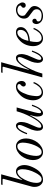

<svg xmlns="http://www.w3.org/2000/svg" viewBox="1258 -2010 764 3320"><g transform="rotate(-90 1640.0 -350.0)"><path d="M138 -106Q138 -94 138.5 -85Q139 -76 142.5 -61Q146 -46 152 -36.5Q158 -27 171 -19.5Q184 -12 202 -12Q220 -12 237 -22Q254 -32 268.5 -50Q283 -68 292.5 -83Q302 -98 313 -120Q374 -235 374 -349Q374 -378 362.5 -405Q351 -432 330 -432Q296 -432 260 -398.5Q224 -365 194 -306Q138 -192 138 -106ZM68 -136Q68 -164 74 -185L206 -666Q210 -678 206 -683Q202 -688 191 -688H102L109 -712H286L188 -353L193 -349Q220 -396 258 -426Q296 -456 338 -456Q365 -456 386.5 -443Q408 -430 420.5 -409Q433 -388 439.5 -362.5Q446 -337 446 -310Q446 -248 411.5 -172Q377 -96 335 -52Q304 -20 269 -4Q234 12 188 12Q139 12 103.5 -28Q68 -68 68 -136Z M604 -104Q604 -63 621 -37.5Q638 -12 670 -12Q692 -12 710 -22Q728 -32 742.5 -51Q757 -70 766.5 -87.5Q776 -105 787 -130Q808 -178 821 -235.5Q834 -293 834 -340Q834 -381 818 -406.5Q802 -432 770 -432Q748 -432 729.5 -422Q711 -412 696.5 -393.5Q682 -375 672 -356.5Q662 -338 651 -314Q630 -266 617 -208.5Q604 -151 604 -104ZM532 -164Q532 -216 552 -269Q572 -322 604 -363Q636 -404 681.5 -430Q727 -456 774 -456Q798 -456 821.5 -445Q845 -434 864 -413Q883 -392 894.5 -357.5Q906 -323 906 -280Q906 -228 886.5 -175Q867 -122 835 -81Q803 -40 758 -14Q713 12 666 12Q613 12 572.5 -34Q532 -80 532 -164Z M978 -268Q996 -319 1016.5 -359Q1037 -399 1066.5 -427.5Q1096 -456 1127 -456Q1154 -456 1172.5 -432Q1191 -408 1191 -360Q1191 -338 1185 -308Q1179 -278 1171 -258L1107 -109Q1091 -74 1091 -50Q1091 -18 1113 -18Q1174 -18 1240 -131Q1280 -198 1311 -265.5Q1342 -333 1356 -378L1376 -444H1442L1358 -134Q1343 -74 1343 -49Q1343 -22 1362 -22Q1382 -22 1403 -47Q1424 -72 1440 -106Q1456 -140 1470 -182L1490 -176Q1424 12 1343 12Q1285 12 1285 -90Q1285 -110 1294.5 -151.5Q1304 -193 1311 -211L1308 -214Q1304 -208 1291 -182.5Q1278 -157 1269 -141Q1260 -125 1244 -99.5Q1228 -74 1213 -57Q1198 -40 1180 -22.5Q1162 -5 1143 3.5Q1124 12 1104 12Q1074 12 1056.5 -12.5Q1039 -37 1039 -84Q1039 -106 1045.5 -137Q1052 -168 1059 -186L1123 -335Q1139 -370 1139 -394Q1139 -408 1133.5 -417Q1128 -426 1116 -426Q1098 -426 1079 -408.5Q1060 -391 1044 -362.5Q1028 -334 1017.5 -310.5Q1007 -287 998 -262Z M1566 -158Q1566 -218 1588 -277Q1610 -336 1654 -381Q1689 -418 1724.5 -437Q1760 -456 1804 -456Q1822 -456 1838 -451Q1854 -446 1868 -435Q1882 -424 1891 -403.5Q1900 -383 1900 -356Q1900 -326 1883 -306Q1866 -286 1843 -286Q1824 -286 1814 -298Q1804 -310 1804 -324Q1804 -352 1836 -376Q1847 -385 1847 -402Q1847 -412 1836 -422Q1825 -432 1800 -432Q1722 -432 1664 -258Q1653 -226 1645.5 -176Q1638 -126 1638 -98Q1638 -54 1658 -33Q1678 -12 1705 -12Q1732 -12 1758 -25Q1784 -38 1800 -55.5Q1816 -73 1830.5 -95.5Q1845 -118 1851 -131Q1857 -144 1861 -155L1882 -148Q1858 -80 1809 -34Q1760 12 1700 12Q1640 12 1603 -37.5Q1566 -87 1566 -158Z M1962 0 2144 -666Q2148 -678 2144 -683Q2140 -688 2128 -688H2040L2047 -712H2224L2092 -233L2096 -230Q2100 -236 2113 -261.5Q2126 -287 2135 -303Q2144 -319 2160 -344.5Q2176 -370 2191 -387Q2206 -404 2224 -421.5Q2242 -439 2261 -447.5Q2280 -456 2300 -456Q2330 -456 2347.5 -431.5Q2365 -407 2365 -360Q2365 -338 2358.5 -307Q2352 -276 2345 -258L2281 -109Q2265 -74 2265 -50Q2265 -36 2270.5 -27Q2276 -18 2288 -18Q2306 -18 2325 -35.5Q2344 -53 2360 -81.5Q2376 -110 2386.5 -133.5Q2397 -157 2406 -182L2426 -176Q2408 -125 2387.5 -85Q2367 -45 2337.5 -16.5Q2308 12 2277 12Q2250 12 2231.5 -12Q2213 -36 2213 -84Q2213 -106 2219 -136Q2225 -166 2233 -186L2297 -335Q2313 -370 2313 -394Q2313 -426 2291 -426Q2230 -426 2164 -313Q2124 -246 2093 -178.5Q2062 -111 2048 -66L2028 0Z M2502 -158Q2502 -218 2524 -277Q2546 -336 2590 -381Q2662 -456 2740 -456Q2780 -456 2805.5 -436Q2831 -416 2831 -372Q2831 -294 2730 -247Q2678 -222 2588 -215Q2574 -159 2574 -98Q2574 -54 2594 -33Q2614 -12 2641 -12Q2668 -12 2694 -25Q2720 -38 2736 -55.5Q2752 -73 2766.5 -95.5Q2781 -118 2787 -131Q2793 -144 2797 -155L2818 -148Q2794 -80 2745 -34Q2696 12 2636 12Q2576 12 2539 -37.5Q2502 -87 2502 -158ZM2594 -240Q2667 -245 2711 -265Q2742 -279 2762.5 -309Q2783 -339 2783 -378Q2783 -406 2771.5 -419Q2760 -432 2741 -432Q2700 -432 2665 -395Q2630 -358 2614 -313Q2602 -279 2594 -240Z M2884 -106Q2884 -130 2898 -151Q2912 -172 2939 -172Q2954 -172 2965 -161.5Q2976 -151 2976 -133Q2976 -108 2955 -101Q2942 -98 2935.5 -90.5Q2929 -83 2929 -67Q2929 -52 2939.5 -40Q2950 -28 2967 -22.5Q2984 -17 3000 -14.5Q3016 -12 3031 -12Q3084 -12 3112 -36Q3140 -60 3140 -96Q3140 -140 3108 -163L3025 -226Q2978 -256 2978 -317Q2978 -350 2992 -377Q3006 -404 3028 -421Q3050 -438 3077 -447Q3104 -456 3132 -456Q3162 -456 3188 -444Q3214 -432 3228 -413.5Q3242 -395 3250 -376.5Q3258 -358 3258 -344Q3258 -321 3245 -304Q3232 -287 3206 -287Q3190 -287 3178 -297.5Q3166 -308 3166 -324Q3166 -344 3179 -354Q3183 -358 3193 -364Q3205 -371 3205 -380Q3205 -403 3179.5 -417.5Q3154 -432 3126 -432Q3086 -432 3056 -409Q3026 -386 3026 -345Q3026 -328 3030 -317Q3034 -306 3039 -301Q3044 -296 3055 -289L3148 -219Q3162 -208 3171 -199Q3180 -190 3188 -173Q3196 -156 3196 -136Q3196 -109 3184.5 -83Q3173 -57 3152 -35.5Q3131 -14 3097.5 -1Q3064 12 3025 12Q2958 12 2921 -23.5Q2884 -59 2884 -106Z"/></g></svg>

Font: Old Standard TT
Style: Italic
Weight: 400
Italic angle: -15.2°
Designer: Alexey Kryukov <alexios@thessalonica.org.ru>
Version: Version 2.2